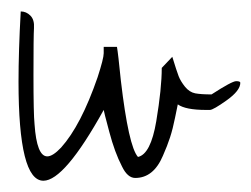

<svg xmlns="http://www.w3.org/2000/svg" viewBox="-20 -322 444 339"><path d="M12.7 -177.7Q12.7 -231.4 16.6 -301.8Q26.4 -301.8 33.7 -294.4Q41 -287.1 40 -272.5Q39.1 -257.8 39.1 -189.5Q39.1 -121.1 41 -102.5Q44.9 -45.9 63.5 -45.9Q73.2 -45.9 87.9 -61.5Q123 -100.6 152.3 -185.5Q163.1 -218.8 163.1 -228Q163.1 -237.3 163.1 -239.3H186.5Q188.5 -228.5 193.4 -179.7Q207 -63.5 223.6 -44.9Q246.1 -49.8 255.9 -107.9Q265.6 -166 265.6 -202.1L284.2 -221.7Q292 -196.3 295.4 -187.5Q298.8 -178.7 306.6 -168.9Q314.5 -159.2 324.7 -157.2Q335 -155.3 353.5 -155.3Q389.6 -178.7 397 -178.7Q404.3 -178.7 404.3 -175.8Q404.3 -162.1 380.4 -145Q356.4 -127.9 350.6 -127.9Q344.7 -127.9 343.8 -127.9Q307.6 -127.9 293.9 -137.7Q293 -133.8 289.1 -114.3Q285.2 -94.7 280.3 -79.6Q275.4 -64.5 267.6 -46.9Q251 -7.8 218.8 -7.8Q205.1 -7.8 195.3 -28.3Q182.6 -52.7 172.9 -89.4Q163.1 -126 163.1 -127.9Q93.8 -2.9 56.6 -2.9Q12.7 -2.9 12.7 -177.7Z"/></svg>

Font: Dawning of a New Day
Style: Regular
Weight: 400
Designer: Kimberly Geswein
Foundry: Kimberly Geswein
Version: Version 1.002 2010